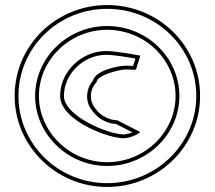

<svg xmlns="http://www.w3.org/2000/svg" viewBox="-20 -732 852 760"><path d="M38 -352C38 -154 202 8 404 8C607 8 772 -154 772 -352C772 -552 607 -712 404 -712C202 -712 38 -552 38 -352ZM53 -352C53 -543 210 -697 404 -697C599 -697 757 -543 757 -352C757 -163 599 -7 404 -7C210 -7 53 -162 53 -352ZM119 -352C119 -201 248 -75 404 -75C562 -75 690 -201 690 -352C690 -504 562 -629 404 -629C248 -629 119 -504 119 -352ZM134 -352C134 -495 256 -614 404 -614C554 -614 675 -495 675 -352C675 -210 554 -90 404 -90C256 -90 134 -210 134 -352ZM218 -352C218 -254 418 -180 475 -185C514 -190 538 -210 534 -210L444 -256C416 -256 378 -272 358 -302C332 -331 334 -378 362 -406C362 -434 452 -457 478 -457C499 -457 519 -454 519 -458C519 -464 538 -512 534 -512C534 -512 443 -530 400 -530C304 -530 218 -450 218 -352ZM233 -352C233 -441 312 -515 400 -515C430 -515 490 -505 516 -500C512 -489 509 -477 507 -471C498 -471 489 -472 478 -472C452 -472 359 -455 348 -413C318 -378 317 -326 346 -293C369 -259 410 -242 440 -241L504 -208C495 -204 485 -202 473 -200H469C407 -200 233 -274 233 -352Z"/></svg>

Font: Ampere
Style: OuLn
Weight: 400
Version: Version 1